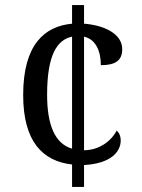

<svg xmlns="http://www.w3.org/2000/svg" viewBox="-20 -734 556 754"><path d="M263 -88V0H310V-86C412 -91 454 -136 454 -182C454 -200 448 -213 438 -221C417 -180 369 -144 310 -144V-590C356 -580 376 -533 376 -478C434 -478 460 -497 460 -541C460 -602 388 -635 310 -641V-714H263V-641C155 -631 71 -559 71 -361C71 -176 149 -101 263 -88ZM263 -590V-150C196 -170 165 -242 165 -362C165 -520 205 -578 263 -590Z"/></svg>

Font: Noto Serif Thai SemiCondensed
Style: Regular
Weight: 400
Width: 4
Designer: Monotype Design Team
Foundry: Monotype Imaging Inc.
Version: Version 2.002